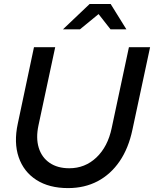

<svg xmlns="http://www.w3.org/2000/svg" viewBox="-20 -938 777 968"><path d="M323.3 10.3Q227.7 10.3 163.5 -30.8Q99.3 -72 74.2 -145.5Q49 -219 69.7 -314.7L151.3 -700H258.3L174 -306Q160.3 -242 175.3 -193.2Q190.3 -144.3 230.2 -117Q270 -89.7 329.3 -89.7Q408.7 -89.7 466 -144Q523.3 -198.3 543 -292L630 -700H736.7L647.7 -284.3Q628 -190.3 583 -124.7Q538 -59 472.2 -24.3Q406.3 10.3 323.3 10.3ZM297.3 -790 431.7 -917.7H538L617.3 -790H537.3L477 -867L383 -790Z"/></svg>

Font: Red Hat Display VF
Style: Italic
Weight: 300
Italic angle: -12°
Designer: Pentagram, MCKL
Foundry: Pentagram, MCKL
Version: Version 1.010